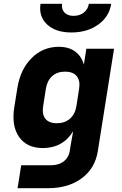

<svg xmlns="http://www.w3.org/2000/svg" viewBox="-20 -805 640 1005"><path d="M72 180 91 60H246Q288 60 314.5 39Q341 18 346 -19L349 -40L363 -118Q309 -30 204 -30Q121 -30 80 -88Q39 -146 55 -245L71 -345Q87 -443 146 -501.5Q205 -560 288 -560Q339 -560 372.5 -536Q406 -512 419 -467L432 -550H577L492 -14Q478 76 408 128Q338 180 232 180ZM278 -160Q319 -160 346 -183.5Q373 -207 380 -250L394 -340Q401 -383 381.5 -406.5Q362 -430 321 -430Q279 -430 253 -406.5Q227 -383 220 -340L206 -250Q199 -207 217.5 -183.5Q236 -160 278 -160ZM354 -635Q272 -635 227 -676.5Q182 -718 192 -785H305Q301 -757 317.5 -739.5Q334 -722 365 -722Q397 -722 419 -739.5Q441 -757 445 -785H562Q552 -718 494.5 -676.5Q437 -635 354 -635Z"/></svg>

Font: JetBrains Mono NL ExtraBold
Style: Italic
Weight: 800
Italic angle: -9°
Monospace: yes
Designer: Philipp Nurullin, Konstantin Bulenkov
Foundry: JetBrains
Version: Version 2.305; ttfautohint (v1.8.4.7-5d5b)